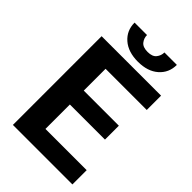

<svg xmlns="http://www.w3.org/2000/svg" viewBox="-263 -993 1088 1088"><g transform="rotate(45 281.0 -448.5)"><path d="M540.5 -114.3V0H63.5V-710.9H540V-596.2H210V-421.4H491.2V-310.1H210V-114.3ZM380.4 -897.5H480Q480 -834 434.3 -793.9Q388.7 -753.9 311 -753.9Q232.9 -753.9 187 -793.9Q141.1 -834 141.1 -897.5H240.7Q240.7 -872.1 256.6 -852.1Q272.5 -832 311 -832Q348.6 -832 364.5 -852.1Q380.4 -872.1 380.4 -897.5Z"/></g></svg>

Font: Vazirmatn RD
Style: Bold
Weight: 700
Designer: Saber Rastikerdar
Foundry: Saber Rastikerdar
Version: Version 32.102